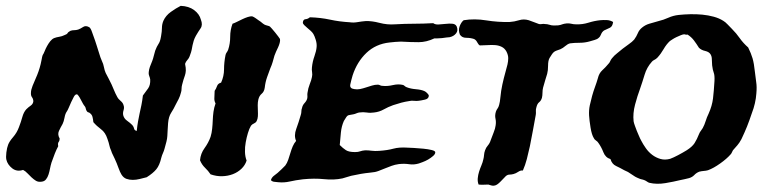

<svg xmlns="http://www.w3.org/2000/svg" viewBox="-30 -584 2561 640"><path d="M46.9 -17.6Q26.4 -10.7 10.7 -22.9Q-4.9 -35.2 -8.8 -51.8Q-10.7 -59.6 -8.8 -75.7Q-6.8 -91.8 -2.9 -101.6Q1 -112.3 13.7 -127Q26.4 -141.6 33.2 -160.2Q40 -177.7 44.4 -193.8Q48.8 -210 57.6 -219.7Q64.5 -226.6 72.3 -231.9Q80.1 -237.3 81.1 -246.1Q81.1 -253.9 76.7 -259.8Q72.3 -265.6 73.2 -275.4Q73.2 -284.2 78.6 -297.9Q84 -311.5 88.9 -322.3Q99.6 -345.7 105.5 -370.1Q107.4 -377 108.9 -386.2Q110.4 -395.5 112.3 -400.4Q115.2 -404.3 118.7 -413.1Q122.1 -421.9 127 -430.7Q131.8 -439.5 137.7 -446.8Q143.6 -454.1 150.4 -457Q158.2 -460 167.5 -461.4Q176.8 -462.9 184.6 -466.8Q193.4 -469.7 195.3 -473.6Q197.3 -477.5 205.1 -481.4Q210.9 -483.4 217.3 -483.4Q223.6 -483.4 230.5 -485.4Q238.3 -488.3 247.1 -494.1Q255.9 -500 267.6 -493.2Q272.5 -490.2 277.3 -475.6Q282.2 -460.9 287.1 -448.2Q289.1 -441.4 292.5 -431.6Q295.9 -421.9 298.8 -411.6Q301.8 -401.4 304.7 -393.1Q307.6 -384.8 309.6 -380.9Q314.5 -371.1 316.4 -360.4Q318.4 -349.6 322.3 -340.8Q327.1 -331.1 332 -322.3Q336.9 -313.5 341.8 -302.7Q346.7 -292 350.6 -282.2Q354.5 -272.5 360.4 -261.7Q364.3 -253.9 372.1 -247.6Q379.9 -241.2 381.8 -233.4Q384.8 -225.6 381.8 -216.3Q378.9 -207 380.9 -199.2Q383.8 -188.5 393.6 -181.6Q403.3 -174.8 411.1 -167Q416 -161.1 417 -155.3Q418 -149.4 425.8 -147.5Q427.7 -166 430.2 -179.7Q432.6 -193.4 435.5 -206.5Q438.5 -219.7 441.4 -233.9Q444.3 -248 446.3 -265.6Q456.1 -278.3 463.9 -289.6Q471.7 -300.8 470.7 -319.3Q469.7 -325.2 467.3 -331.1Q464.8 -336.9 465.8 -343.8Q466.8 -353.5 469.7 -361.3Q472.7 -369.1 477.5 -380.9Q480.5 -388.7 482.4 -397Q484.4 -405.3 487.3 -415Q490.2 -422.9 492.7 -427.7Q495.1 -432.6 498 -437Q501 -441.4 502.9 -446.8Q504.9 -452.1 506.8 -462.9Q509.8 -479.5 509.8 -491.2Q509.8 -502.9 514.6 -514.6Q522.5 -532.2 539.6 -544.4Q556.6 -556.6 572.3 -564.5Q599.6 -563.5 617.2 -550.3Q634.8 -537.1 639.6 -518.6Q646.5 -501 638.7 -489.7Q630.9 -478.5 623 -464.8Q618.2 -456.1 615.7 -448.2Q613.3 -440.4 611.8 -433.1Q610.4 -425.8 608.9 -418Q607.4 -410.2 603.5 -400.4Q600.6 -390.6 594.7 -384.3Q588.9 -377.9 586.9 -371.1Q589.8 -357.4 589.4 -348.6Q588.9 -339.8 586.4 -332.5Q584 -325.2 581.5 -317.9Q579.1 -310.5 577.1 -301.8Q575.2 -294.9 575.2 -288.1Q575.2 -281.2 573.2 -275.4Q570.3 -263.7 565.4 -253.9Q560.5 -244.1 555.7 -235.4Q548.8 -220.7 540.5 -208Q532.2 -195.3 530.3 -173.8Q529.3 -160.2 528.8 -149.9Q528.3 -139.6 527.8 -130.9Q527.3 -122.1 524.9 -112.3Q522.5 -102.5 518.6 -88.9Q516.6 -81.1 513.2 -73.7Q509.8 -66.4 507.8 -58.6Q502 -33.2 491.2 -20Q480.5 -6.8 459 6.8Q447.3 9.8 435.5 12.7Q423.8 15.6 412.6 15.6Q401.4 15.6 391.6 12.2Q381.8 8.8 375 -2Q370.1 -9.8 364.7 -24.9Q359.4 -40 352.5 -54.7Q349.6 -61.5 346.2 -67.9Q342.8 -74.2 340.8 -81.1Q335.9 -91.8 334.5 -99.6Q333 -107.4 328.1 -121.1Q321.3 -142.6 306.6 -153.3Q292 -164.1 281.2 -176.8Q280.3 -186.5 278.3 -194.3Q276.4 -202.1 269.5 -207Q267.6 -209 264.6 -209.5Q261.7 -210 259.8 -212.9Q256.8 -216.8 255.9 -222.2Q254.9 -227.5 252 -230.5Q250 -232.4 246.1 -239.3Q242.2 -246.1 238.8 -252.9Q235.4 -259.8 231.4 -265.1Q227.5 -270.5 225.6 -269.5Q220.7 -269.5 216.3 -261.7Q211.9 -253.9 207.5 -244.1Q203.1 -234.4 199.2 -225.1Q195.3 -215.8 192.4 -211.9Q187.5 -205.1 185.1 -191.9Q182.6 -178.7 178.7 -170.9Q171.9 -159.2 166.5 -147.5Q161.1 -135.7 168.9 -122.1Q168.9 -115.2 165.5 -110.8Q162.1 -106.4 164.1 -96.7Q158.2 -85.9 152.8 -72.3Q147.5 -58.6 141.6 -42Q138.7 -32.2 136.7 -22Q134.8 -11.7 131.8 -2.4Q128.9 6.8 123.5 13.7Q118.2 20.5 109.4 21.5Q97.7 23.4 89.8 18.6Q82 13.7 75.2 7.3Q68.4 1 61.5 -6.3Q54.7 -13.7 46.9 -17.6Z M636.7 -49.8Q638.7 -72.3 651.9 -90.3Q665 -108.4 671.9 -127.9Q675.8 -140.6 677.2 -154.8Q678.7 -168.9 679.2 -183.1Q679.7 -197.3 681.6 -211.4Q683.6 -225.6 688.5 -239.3Q683.6 -248 684.6 -258.8Q685.5 -269.5 685.5 -281.2Q690.4 -288.1 693.4 -296.9Q696.3 -305.7 707 -308.6Q716.8 -330.1 716.8 -353Q716.8 -376 721.7 -400.4Q722.7 -405.3 725.6 -409.2Q728.5 -413.1 730.5 -418Q737.3 -438.5 737.3 -461.4Q737.3 -484.4 745.1 -504.9Q751 -506.8 759.8 -511.2Q768.6 -515.6 777.8 -520Q787.1 -524.4 795.9 -527.3Q804.7 -530.3 811.5 -529.3Q816.4 -527.3 821.3 -523.9Q826.2 -520.5 833 -515.6Q837.9 -512.7 842.3 -508.8Q846.7 -504.9 851.6 -502Q855.5 -500 861.8 -498.5Q868.2 -497.1 870.1 -495.1Q871.1 -494.1 876.5 -488.3Q881.8 -482.4 887.2 -475.6Q892.6 -468.8 897.5 -462.4Q902.3 -456.1 903.3 -454.1Q904.3 -448.2 902.3 -440.9Q900.4 -433.6 897 -426.3Q893.6 -418.9 890.1 -411.6Q886.7 -404.3 884.8 -398.4Q881.8 -387.7 878.9 -377.4Q876 -367.2 871.1 -356.4Q866.2 -343.8 860.4 -327.1Q854.5 -310.5 852.5 -292Q850.6 -278.3 842.3 -271.5Q834 -264.6 831.1 -252Q829.1 -243.2 829.1 -233.4Q829.1 -223.6 829.6 -214.4Q830.1 -205.1 829.6 -196.3Q829.1 -187.5 825.2 -179.7Q822.3 -174.8 816.4 -172.4Q810.5 -169.9 806.6 -165Q800.8 -155.3 796.4 -140.6Q792 -126 789.1 -109.9Q786.1 -93.8 786.6 -77.6Q787.1 -61.5 792 -48.8Q787.1 -33.2 774.9 -21.5Q762.7 -9.8 746.1 -3.4Q729.5 2.9 710.4 3.4Q691.4 3.9 671.9 -2.9Q664.1 -14.6 653.3 -24.9Q642.6 -35.2 636.7 -49.8Z M1418 -456.1Q1391.6 -443.4 1365.2 -443.4Q1338.9 -443.4 1306.6 -445.3Q1297.9 -445.3 1287.6 -444.3Q1277.3 -443.4 1268.6 -442.4Q1222.7 -437.5 1191.4 -407.7Q1160.2 -377.9 1145.5 -333Q1140.6 -316.4 1137.7 -302.7Q1134.8 -289.1 1150.4 -287.1Q1160.2 -285.2 1169.9 -287.1Q1179.7 -289.1 1189.9 -292.5Q1200.2 -295.9 1210 -298.8Q1219.7 -301.8 1229.5 -301.8Q1233.4 -301.8 1236.8 -299.8Q1240.2 -297.9 1244.1 -297.9Q1260.7 -295.9 1279.3 -300.3Q1297.9 -304.7 1313.5 -300.8Q1316.4 -299.8 1318.8 -297.4Q1321.3 -294.9 1326.2 -293Q1338.9 -288.1 1356.4 -286.6Q1374 -285.2 1384.8 -280.3Q1389.6 -278.3 1394.5 -272.9Q1399.4 -267.6 1399.4 -265.6Q1399.4 -254.9 1386.7 -252Q1374 -249 1365.2 -248Q1357.4 -247.1 1349.6 -248Q1341.8 -249 1334 -247.1Q1320.3 -245.1 1307.6 -241.7Q1294.9 -238.3 1280.3 -233.4Q1263.7 -227.5 1249 -219.2Q1234.4 -210.9 1216.8 -209Q1204.1 -207 1192.4 -209Q1180.7 -210.9 1167 -209Q1162.1 -208 1157.7 -206.1Q1153.3 -204.1 1148.4 -203.1Q1139.6 -201.2 1135.3 -200.7Q1130.9 -200.2 1128.4 -198.2Q1126 -196.3 1123.5 -192.4Q1121.1 -188.5 1116.2 -180.7Q1108.4 -163.1 1106.4 -143.1Q1104.5 -123 1102.5 -100.6Q1113.3 -89.8 1123 -83.5Q1132.8 -77.1 1153.3 -77.1Q1164.1 -77.1 1170.4 -79.6Q1176.8 -82 1187.5 -83Q1198.2 -83 1209 -81.5Q1219.7 -80.1 1233.4 -81.1Q1261.7 -83 1281.2 -88.4Q1300.8 -93.8 1329.1 -91.8Q1335 -91.8 1350.1 -90.8Q1365.2 -89.8 1380.9 -88.4Q1396.5 -86.9 1408.7 -84Q1420.9 -81.1 1420.9 -76.2Q1420.9 -70.3 1413.6 -64Q1406.2 -57.6 1397 -52.2Q1387.7 -46.9 1378.4 -43.5Q1369.1 -40 1366.2 -39.1Q1349.6 -34.2 1334 -36.6Q1318.4 -39.1 1299.8 -37.1Q1286.1 -35.2 1275.4 -31.2Q1264.6 -27.3 1253.9 -22.9Q1243.2 -18.6 1231.9 -14.2Q1220.7 -9.8 1206.1 -8.8Q1186.5 -6.8 1172.9 -4.4Q1159.2 -2 1140.6 2Q1132.8 3.9 1126 6.3Q1119.1 8.8 1111.3 10.7Q1083 16.6 1050.3 13.2Q1017.6 9.8 979.5 13.7Q955.1 16.6 936 21Q917 25.4 897.5 23.4Q890.6 22.5 884.3 22Q877.9 21.5 873 16.6Q875 8.8 881.8 2.9Q888.7 -2.9 895.5 -7.8Q902.3 -13.7 908.7 -20Q915 -26.4 920.9 -32.2Q926.8 -40 930.7 -51.3Q934.6 -62.5 938 -74.2Q941.4 -85.9 945.8 -96.2Q950.2 -106.4 957 -114.3Q949.2 -131.8 957.5 -154.3Q965.8 -176.8 972.7 -201.2Q974.6 -207 974.6 -212.9Q974.6 -218.8 976.6 -223.6Q978.5 -233.4 985.4 -240.7Q992.2 -248 994.1 -255.9Q995.1 -260.7 994.6 -265.6Q994.1 -270.5 995.1 -275.4Q997.1 -290 1002.4 -303.2Q1007.8 -316.4 1009.8 -327.1Q1011.7 -335 1010.3 -343.3Q1008.8 -351.6 1009.8 -359.4Q1011.7 -378.9 1018.1 -396.5Q1024.4 -414.1 1025.4 -427.7Q1026.4 -438.5 1022.5 -451.2Q1018.6 -463.9 1014.6 -470.7Q1011.7 -475.6 1005.9 -481Q1000 -486.3 994.1 -491.2Q988.3 -496.1 983.9 -500.5Q979.5 -504.9 979.5 -508.8Q980.5 -519.5 988.3 -520Q996.1 -520.5 1002.9 -526.4Q1038.1 -525.4 1069.8 -518.6Q1101.6 -511.7 1135.7 -509.8Q1148.4 -507.8 1162.1 -510.3Q1175.8 -512.7 1188.5 -513.7Q1209 -514.6 1234.9 -507.8Q1260.7 -501 1286.1 -502.9Q1320.3 -504.9 1350.6 -504.9Q1380.9 -504.9 1414.1 -506.8Q1419.9 -502 1431.6 -502.4Q1443.4 -502.9 1455.6 -504.4Q1467.8 -505.9 1478 -504.9Q1488.3 -503.9 1492.2 -496.1Q1498 -482.4 1490.2 -472.7Q1482.4 -462.9 1468.8 -460Q1464.8 -460 1458 -459Q1451.2 -458 1443.4 -457Q1435.5 -456.1 1428.2 -456.1Q1420.9 -456.1 1418 -456.1Z M2013.7 -510.7Q2011.7 -495.1 2002.4 -491.2Q1993.2 -487.3 1983.4 -482.4Q1976.6 -477.5 1973.6 -469.7Q1970.7 -461.9 1965.8 -458Q1960.9 -453.1 1951.7 -450.7Q1942.4 -448.2 1936.5 -446.3Q1919.9 -441.4 1901.9 -441.4Q1883.8 -441.4 1870.1 -439.5Q1862.3 -437.5 1854.5 -430.7Q1846.7 -423.8 1837.9 -419.9Q1829.1 -417 1824.2 -415Q1819.3 -413.1 1815.9 -410.2Q1812.5 -407.2 1809.6 -402.8Q1806.6 -398.4 1801.8 -390.6Q1796.9 -381.8 1796.9 -365.2Q1796.9 -348.6 1793.9 -337.9Q1791 -329.1 1787.6 -317.4Q1784.2 -305.7 1780.3 -292Q1778.3 -284.2 1778.3 -274.9Q1778.3 -265.6 1776.4 -257.8Q1773.4 -248 1767.1 -243.2Q1760.7 -238.3 1757.8 -225.6Q1755.9 -219.7 1756.3 -213.4Q1756.8 -207 1755.9 -201.2Q1752 -177.7 1746.6 -150.4Q1741.2 -123 1736.3 -96.7Q1731.4 -74.2 1726.1 -53.7Q1720.7 -33.2 1712.9 -15.6Q1705.1 -16.6 1697.3 -11.2Q1689.5 -5.9 1681.6 -3.9Q1674.8 -2 1668.5 -2Q1662.1 -2 1656.2 2.9Q1649.4 9.8 1638.7 21Q1627.9 32.2 1620.1 34.2Q1613.3 36.1 1607.9 34.2Q1602.5 32.2 1597.7 31.2Q1589.8 31.2 1582.5 31.7Q1575.2 32.2 1565.4 31.2Q1561.5 21.5 1562.5 10.3Q1563.5 -1 1566.9 -11.7Q1570.3 -22.5 1574.7 -32.7Q1579.1 -43 1581.1 -52.7Q1583 -59.6 1583.5 -67.4Q1584 -75.2 1586.9 -83Q1589.8 -91.8 1596.2 -99.1Q1602.5 -106.4 1605.5 -116.2Q1609.4 -127 1615.2 -141.6Q1621.1 -156.2 1622.1 -166Q1624 -177.7 1621.6 -188.5Q1619.1 -199.2 1623 -211.9Q1625 -217.8 1628.4 -222.2Q1631.8 -226.6 1633.8 -234.4Q1636.7 -245.1 1637.7 -257.3Q1638.7 -269.5 1640.6 -281.2Q1642.6 -292 1644.5 -302.2Q1646.5 -312.5 1649.4 -323.2Q1652.3 -335.9 1655.8 -347.2Q1659.2 -358.4 1661.6 -369.1Q1664.1 -379.9 1664.1 -390.1Q1664.1 -400.4 1658.2 -412.1Q1652.3 -422.9 1642.6 -427.7Q1632.8 -432.6 1621.1 -433.6Q1609.4 -434.6 1595.7 -433.6Q1582 -432.6 1569.3 -432.6Q1564.5 -435.5 1560.5 -443.4Q1556.6 -451.2 1549.8 -454.1Q1538.1 -458 1523.9 -458Q1509.8 -458 1502.9 -468.8Q1497.1 -483.4 1502.4 -497.1Q1507.8 -510.7 1515.6 -516.6Q1551.8 -522.5 1590.8 -516.1Q1629.9 -509.8 1668.9 -510.7Q1684.6 -511.7 1700.2 -516.6Q1715.8 -521.5 1732.4 -516.6Q1737.3 -514.6 1749.5 -510.3Q1761.7 -505.9 1766.6 -503.9Q1771.5 -502.9 1776.4 -503.9Q1781.2 -504.9 1786.1 -503.9Q1793.9 -503.9 1801.3 -501.5Q1808.6 -499 1816.4 -499Q1826.2 -499 1830.6 -499.5Q1835 -500 1838.4 -501Q1841.8 -502 1845.7 -503.4Q1849.6 -504.9 1858.4 -505.9Q1866.2 -506.8 1874 -504.9Q1881.8 -502.9 1889.6 -502.9Q1911.1 -502 1931.2 -508.3Q1951.2 -514.6 1970.7 -516.6Q1981.4 -517.6 1992.7 -517.1Q2003.9 -516.6 2013.7 -510.7Z M2463.9 -425.8Q2473.6 -406.2 2478.5 -389.6Q2483.4 -373 2486.3 -344.7Q2488.3 -325.2 2490.7 -310.1Q2493.2 -294.9 2491.2 -272.5Q2490.2 -256.8 2486.3 -239.7Q2482.4 -222.7 2476.6 -208Q2467.8 -181.6 2460 -162.1Q2452.1 -142.6 2441.4 -120.1Q2434.6 -107.4 2427.7 -99.6Q2420.9 -91.8 2413.1 -83Q2411.1 -80.1 2409.7 -76.2Q2408.2 -72.3 2405.3 -69.3Q2392.6 -54.7 2370.6 -39.1Q2348.6 -23.4 2330.1 -16.6Q2323.2 -14.6 2315.9 -14.2Q2308.6 -13.7 2300.8 -11.7Q2291 -7.8 2284.2 -0.5Q2277.3 6.8 2266.6 9.8Q2260.7 11.7 2252.4 13.2Q2244.1 14.6 2236.3 16.6Q2216.8 21.5 2188 26.4Q2159.2 31.2 2134.8 25.4Q2130.9 24.4 2127 21.5Q2123 18.6 2118.2 16.6Q2113.3 14.6 2108.4 13.7Q2103.5 12.7 2099.6 10.7Q2086.9 5.9 2075.2 -2.9Q2063.5 -11.7 2050.8 -16.6Q2037.1 -24.4 2023.4 -30.8Q2009.8 -37.1 2004.9 -53.7Q1988.3 -58.6 1981.4 -76.2Q1974.6 -93.8 1964.8 -107.4Q1961.9 -112.3 1956.5 -115.7Q1951.2 -119.1 1949.2 -124Q1942.4 -134.8 1938.5 -158.7Q1934.6 -182.6 1933.6 -199.2Q1932.6 -216.8 1936 -232.9Q1939.5 -249 1943.8 -264.6Q1948.2 -280.3 1953.6 -294.9Q1959 -309.6 1962.9 -323.2Q1966.8 -339.8 1977.5 -349.6Q1988.3 -359.4 1998 -371.1Q2002 -375 2003.9 -379.9Q2005.9 -384.8 2009.8 -389.6Q2017.6 -399.4 2027.3 -406.7Q2037.1 -414.1 2045.9 -421.9Q2055.7 -429.7 2066.4 -437Q2077.1 -444.3 2084 -452.1Q2091.8 -462.9 2096.2 -473.6Q2100.6 -484.4 2110.4 -492.2Q2121.1 -501 2134.3 -504.9Q2147.5 -508.8 2165 -513.7Q2181.6 -517.6 2197.8 -524.9Q2213.9 -532.2 2232.4 -534.2Q2250 -536.1 2270.5 -536.6Q2291 -537.1 2311 -535.2Q2331.1 -533.2 2349.1 -528.3Q2367.2 -523.4 2380.9 -514.6Q2387.7 -510.7 2395 -502.9Q2402.3 -495.1 2409.2 -488.3Q2424.8 -472.7 2436 -456.5Q2447.3 -440.4 2463.9 -425.8ZM2251 -469.7Q2247.1 -469.7 2239.7 -466.8Q2232.4 -463.9 2225.1 -460.4Q2217.8 -457 2211.9 -453.1Q2206.1 -449.2 2203.1 -447.3Q2191.4 -436.5 2182.1 -420.4Q2172.9 -404.3 2161.1 -391.6Q2156.2 -386.7 2150.9 -384.3Q2145.5 -381.8 2142.6 -377.9Q2126 -359.4 2118.7 -335Q2111.3 -310.5 2103.5 -288.1Q2094.7 -264.6 2086.9 -235.4Q2079.1 -206.1 2082 -179.7Q2083 -173.8 2086.4 -164.6Q2089.8 -155.3 2092.8 -147.5Q2096.7 -138.7 2100.1 -130.4Q2103.5 -122.1 2107.4 -115.2Q2113.3 -103.5 2122.6 -90.3Q2131.8 -77.1 2144 -67.9Q2156.2 -58.6 2171.4 -54.2Q2186.5 -49.8 2204.1 -54.7Q2214.8 -58.6 2230.5 -66.9Q2246.1 -75.2 2258.8 -83Q2277.3 -94.7 2285.2 -106.9Q2293 -119.1 2300.8 -138.7Q2302.7 -143.6 2306.2 -147.9Q2309.6 -152.3 2312.5 -157.2Q2318.4 -168 2322.3 -180.7Q2326.2 -193.4 2332 -205.1Q2343.8 -231.4 2346.7 -255.9Q2349.6 -280.3 2351.6 -314.5Q2352.5 -333 2349.1 -341.8Q2345.7 -350.6 2343.8 -366.2Q2342.8 -377 2342.8 -386.2Q2342.8 -395.5 2338.9 -402.3Q2334 -411.1 2320.8 -414.1Q2307.6 -417 2299.8 -424.8Q2292 -437.5 2283.2 -449.2Q2274.4 -460.9 2261.7 -468.8Q2256.8 -467.8 2254.9 -468.8Q2252.9 -469.7 2251 -469.7Z"/></svg>

Font: Trade Winds
Style: Regular
Weight: 400
Designer: Squid
Foundry: Font Diner, Inc DBA Sideshow
Version: Version 1.000